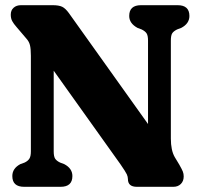

<svg xmlns="http://www.w3.org/2000/svg" viewBox="-20 -720 778 740"><path d="M259 -41.5Q259 0 213.5 0H73Q27.5 0 27.5 -41.5Q27.5 -71 58.5 -87.5L75 -93.5Q87.5 -99.5 93.2 -108.5Q99 -117.5 99 -136.5V-505Q99 -531.5 95.5 -545.8Q92 -560 81.5 -571.5L44 -615.5Q32.5 -628.5 27 -638.8Q21.5 -649 21.5 -663.5Q21.5 -680.5 32.5 -690.2Q43.5 -700 61 -700H183Q207 -700 219.8 -693.8Q232.5 -687.5 245.5 -669.5L550.5 -242V-563.5Q550.5 -582.5 545.2 -591Q540 -599.5 526 -606.5L510 -612.5Q478 -630 478 -658.5Q478 -700 523.5 -700H664.5Q710 -700 710 -658.5Q710 -629 678.5 -612.5L662.5 -606.5Q648.5 -599.5 643.5 -591.2Q638.5 -583 638.5 -563.5V-186Q638.5 -140.5 653.5 -114.5L671 -85.5Q681.5 -67 684.8 -58.5Q688 -50 688 -40Q688 -22 677 -11Q666 0 648 0H507.5Q473 0 473 -30Q473 -38.5 468.8 -48Q464.5 -57.5 444.5 -86.5L187 -447.5V-136.5Q187 -117 192.5 -108.5Q198 -100 211.5 -93.5L227.5 -87.5Q259 -71 259 -41.5Z"/></svg>

Font: Fraunces 144pt S100
Style: Bold
Weight: 700
Version: Version 1.000; ttfautohint (v1.8.3)